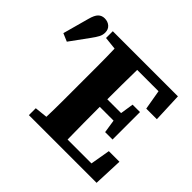

<svg xmlns="http://www.w3.org/2000/svg" viewBox="-159 -869 1063 1063"><g transform="rotate(45 372.5 -338.0)"><path d="M619 -485 599 -601H432Q431 -544 430.5 -486Q430 -428 430 -369H538L550 -447H608V-232H550L538 -310H430Q430 -241 430.5 -179Q431 -117 432 -56H619L639 -172H722L715 0H185V-54L260 -62Q262 -123 262 -185Q262 -247 262 -310V-347Q262 -409 262 -471.5Q262 -534 260 -596L185 -604V-657H695L702 -485ZM-1 -456 41 -609Q51 -647 66 -661.5Q81 -676 103 -676Q128 -676 144.5 -661.5Q161 -647 161 -622Q161 -603 152 -586Q143 -569 126 -546L46 -436Z"/></g></svg>

Font: Source Serif 4
Style: Bold
Weight: 700
Designer: Frank Grießhammer
Foundry: Adobe
Version: Version 4.005;hotconv 1.1.0;makeotfexe 2.6.0